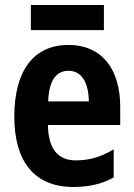

<svg xmlns="http://www.w3.org/2000/svg" viewBox="-20 -735 533 765"><path d="M394 -715H103V-615H394ZM253 -556C116 -556 37 -456 37 -270C37 -93 116 10 272 10C335 10 386 -2 433 -28V-140C381 -109 336 -96 281 -96C211 -96 172 -143 171 -237H459V-309C459 -462 384 -556 253 -556ZM253 -453C306 -453 333 -405 334 -331H172C175 -419 207 -453 253 -453Z"/></svg>

Font: Noto Sans Gujarati UI Condensed
Style: Bold
Weight: 700
Width: 3
Designer: Jelle Bosma - Monotype Design Team, Universal Thirst
Foundry: Monotype Imaging Inc.
Version: Version 2.106